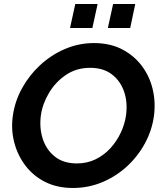

<svg xmlns="http://www.w3.org/2000/svg" viewBox="-20 -929 806 954"><path d="M342 5Q264 5 204.5 -25Q145 -55 106 -106.5Q67 -158 50.5 -222.5Q34 -287 44 -355Q54 -426 89.5 -490.5Q125 -555 179.5 -605.5Q234 -656 302.5 -685.5Q371 -715 447 -715Q526 -715 585.5 -684.5Q645 -654 684 -602.5Q723 -551 738.5 -486.5Q754 -422 745 -353Q735 -281 700 -216.5Q665 -152 610.5 -102Q556 -52 487.5 -23.5Q419 5 342 5ZM362 -117Q413 -117 455 -137.5Q497 -158 528.5 -192.5Q560 -227 580 -269.5Q600 -312 606 -355Q615 -419 597 -472.5Q579 -526 536.5 -559Q494 -592 428 -592Q360 -592 308 -557Q256 -522 223.5 -467.5Q191 -413 183 -355Q175 -293 192.5 -239Q210 -185 252.5 -151Q295 -117 362 -117ZM328 -790 354 -909H465L439 -790ZM516 -790 542 -909H652L627 -790Z"/></svg>

Font: Raleway
Style: Bold Italic
Weight: 700
Italic angle: -12°
Designer: Matt McInerney, Pablo Impallari, Rodrigo Fuenzalida
Foundry: Matt McInerney, Pablo Impallari, Rodrigo Fuenzalida
Version: Version 4.101;RELEASE